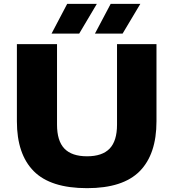

<svg xmlns="http://www.w3.org/2000/svg" viewBox="-20 -970 903 1000"><path d="M68 -338V-740H277V-321Q277 -236 315.5 -196Q354 -156 433.5 -156Q512.5 -156 551 -196Q589.5 -236 589.5 -321V-740H795V-338Q795 -167 707.8 -78.5Q620.5 10 433.5 10Q243.5 10 155.8 -78.5Q68 -167 68 -338ZM248.5 -795 330 -950H484.5L392.5 -795ZM474.5 -795 556.5 -950H711L618.5 -795Z"/></svg>

Font: Encode Sans Expanded ExtraBold
Style: Regular
Weight: 800
Width: 7
Designer: Multiple Designers
Foundry: Impallari Type
Version: Version 2.000